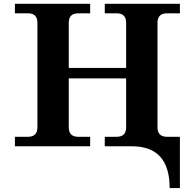

<svg xmlns="http://www.w3.org/2000/svg" viewBox="-20 -752 998 987"><path d="M904.8 0H518.6V-48.8H579.6Q628.4 -48.8 628.4 -97.7V-349.1H333.5V-97.7Q333.5 -48.8 382.3 -48.8H443.4V0H56.6V-48.8H123.5Q172.4 -48.8 172.4 -97.7V-634.8Q172.4 -683.6 123.5 -683.6H56.6V-732.4H443.4V-683.6H382.3Q333.5 -683.6 333.5 -634.8V-402.8H628.4V-634.8Q628.4 -683.6 579.6 -683.6H518.6V-732.4H904.8V-683.6H838.4Q789.6 -683.6 789.6 -634.8V-97.7Q789.6 -48.8 838.4 -48.8H904.8ZM658.2 -34.2H904.8V214.8H852.1Q852.1 0 658.2 0Z"/></svg>

Font: Munson
Style: Bold
Weight: 700
Designer: Paul James MIller
Foundry: High-Logic / Made with FontCreator
Version: Version 2.10;May 5, 2019;FontCreator 11.5.0.2430 64-bit